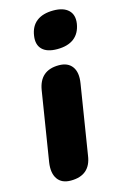

<svg xmlns="http://www.w3.org/2000/svg" viewBox="-117 -794 540 855"><g transform="rotate(-15 153.5 -367.0)"><path d="M100 9Q58 9 39 -18.5Q20 -46 27 -94L78 -413Q85 -457 110.5 -479Q136 -501 180 -501Q222 -501 241.5 -474Q261 -447 253 -398L202 -79Q196 -35 170.5 -13Q145 9 100 9ZM193 -572Q146 -572 124 -594Q102 -616 108 -656Q114 -699 142.5 -721Q171 -743 220 -743Q266 -743 289 -721Q312 -699 306 -659Q299 -616 270.5 -594Q242 -572 193 -572Z"/></g></svg>

Font: Nunito ExtraLight Black
Style: Italic
Weight: 900
Italic angle: -9°
Version: Version 3.602